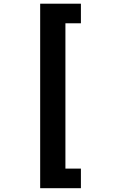

<svg xmlns="http://www.w3.org/2000/svg" viewBox="-20 -845 640 1029"><path d="M413.6 -720.2H330.6V58.6H413.6V163.6H195.3V-825.2H413.6Z"/></svg>

Font: Roboto Mono
Style: Bold
Weight: 700
Designer: Google
Version: Version 2.000985; 2015; ttfautohint (v1.3)